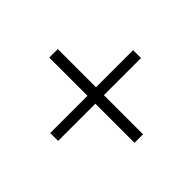

<svg xmlns="http://www.w3.org/2000/svg" viewBox="-133 -796 868 868"><g transform="rotate(-45 301.5 -361.5)"><path d="M274.9 -89.4V-634.4H329.4V-89.4ZM566.6 -339.7H36.8V-390.1H566.6Z"/></g></svg>

Font: Noto Serif JP
Style: Regular
Weight: 200
Designer: Ryoko NISHIZUKA 西塚涼子 (kana & ideographs); Frank Grießhammer (Latin, Greek & Cyrillic); Wenlong ZHANG 张文龙 (bopomofo); San
Foundry: Adobe
Version: Version 2.001;hotconv 1.1.0;makeotfexe 2.6.0